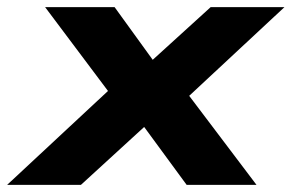

<svg xmlns="http://www.w3.org/2000/svg" viewBox="-67 -516 814 536"><path d="M-47 0 272 -297V-212L59 -496H253L376 -326H334L521 -496H727L422 -212L426 -295L649 0H454L319 -184H360L159 0Z"/></svg>

Font: Nunito Sans 10pt Expanded ExtraBold
Style: Italic
Weight: 800
Width: 7
Italic angle: -9°
Designer: Vernon Adams
Foundry: Vernon Adams
Version: Version 3.101;gftools[0.9.27]